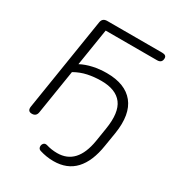

<svg xmlns="http://www.w3.org/2000/svg" viewBox="-207 -836 1068 1156"><g transform="rotate(30 327.5 -258.5)"><path d="M339 188Q313 188 289 184Q265 180 246 174Q229 170 226.5 155.5Q224 141 233 130Q242 119 259 124Q275 129 294 132Q313 135 334 135Q471 135 501 -45L516 -139Q536 -261 493 -318Q450 -375 349 -375Q300 -375 255 -365.5Q210 -356 168 -332L119 -24Q114 6 84 6Q52 6 58 -30L160 -673Q165 -705 198 -705H580Q610 -705 610 -683Q610 -650 576 -650H219L178 -393Q214 -412 259 -422Q304 -432 354 -432Q482 -432 541 -359Q600 -286 578 -145L562 -47Q544 69 488.5 128.5Q433 188 339 188Z"/></g></svg>

Font: Nunito Light
Style: Italic
Weight: 300
Italic angle: -9°
Designer: Vernon Adams
Foundry: Vernon Adams
Version: Version 3.601; ttfautohint (v1.8.2.53-6de2)